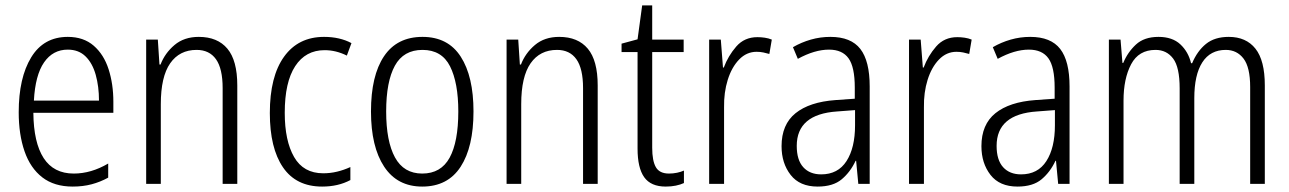

<svg xmlns="http://www.w3.org/2000/svg" viewBox="-20 -678 4755 708"><path d="M230 -542Q288 -542 325.5 -509.5Q363 -477 380.5 -422.5Q398 -368 398 -303V-262H103Q104 -152 141 -95Q178 -38 252 -38Q316 -38 379 -75V-23Q350 -7 318 1.5Q286 10 248 10Q180 10 136 -24Q92 -58 70.5 -120Q49 -182 49 -264Q49 -391 95 -466.5Q141 -542 230 -542ZM230 -495Q175 -495 142.5 -448Q110 -401 105 -307H345Q345 -359 333 -402Q321 -445 295.5 -470Q270 -495 230 -495Z M713 -542Q782 -542 818.5 -498.5Q855 -455 855 -363V0H801V-353Q801 -425 776.5 -459.5Q752 -494 705 -494Q642 -494 607.5 -444.5Q573 -395 573 -294V0H519V-532H562L568 -440H572Q588 -482 623.5 -512Q659 -542 713 -542Z M1168 10Q1072 10 1023.5 -61Q975 -132 975 -261Q975 -396 1027.5 -469Q1080 -542 1175 -542Q1233 -542 1276 -519L1259 -473Q1219 -493 1177 -493Q1107 -493 1068.5 -434Q1030 -375 1030 -262Q1030 -159 1064.5 -99Q1099 -39 1172 -39Q1198 -39 1223 -45Q1248 -51 1272 -62V-14Q1227 10 1168 10Z M1726 -267Q1726 -136 1678.5 -63Q1631 10 1537 10Q1445 10 1396.5 -63.5Q1348 -137 1348 -267Q1348 -399 1396 -470.5Q1444 -542 1538 -542Q1632 -542 1679 -469Q1726 -396 1726 -267ZM1404 -267Q1404 -157 1436.5 -97.5Q1469 -38 1537 -38Q1606 -38 1638 -96.5Q1670 -155 1670 -267Q1670 -373 1639.5 -433.5Q1609 -494 1538 -494Q1468 -494 1436 -435.5Q1404 -377 1404 -267Z M2042 -542Q2111 -542 2147.5 -498.5Q2184 -455 2184 -363V0H2130V-353Q2130 -425 2105.5 -459.5Q2081 -494 2034 -494Q1971 -494 1936.5 -444.5Q1902 -395 1902 -294V0H1848V-532H1891L1897 -440H1901Q1917 -482 1952.5 -512Q1988 -542 2042 -542Z M2447 -38Q2462 -38 2476.5 -41Q2491 -44 2502 -49V-3Q2489 3 2472 6.5Q2455 10 2435 10Q2380 10 2355.5 -24.5Q2331 -59 2331 -130V-486H2272V-517L2331 -533L2348 -658H2385V-532H2501V-486H2385V-133Q2385 -85 2398.5 -61.5Q2412 -38 2447 -38Z M2773 -541Q2786 -541 2800 -539Q2814 -537 2826 -532L2817 -479Q2807 -482 2795 -484.5Q2783 -487 2770 -487Q2733 -487 2705.5 -458.5Q2678 -430 2663.5 -383.5Q2649 -337 2650 -282V0H2595V-532H2638L2646 -429H2649Q2665 -472 2695 -506.5Q2725 -541 2773 -541Z M3042 -542Q3118 -542 3152.5 -497.5Q3187 -453 3187 -359V0H3145L3137 -85H3135Q3116 -44 3084 -17Q3052 10 2995 10Q2929 10 2895.5 -33Q2862 -76 2862 -139Q2862 -219 2913.5 -260.5Q2965 -302 3061 -309L3132 -314V-355Q3132 -431 3109 -463Q3086 -495 3037 -495Q2984 -495 2922 -461L2904 -504Q2935 -522 2970 -532Q3005 -542 3042 -542ZM3067 -267Q2918 -257 2918 -140Q2918 -88 2942 -61.5Q2966 -35 3008 -35Q3070 -35 3101.5 -84Q3133 -133 3133 -216V-272Z M3510 -541Q3523 -541 3537 -539Q3551 -537 3563 -532L3554 -479Q3544 -482 3532 -484.5Q3520 -487 3507 -487Q3470 -487 3442.5 -458.5Q3415 -430 3400.5 -383.5Q3386 -337 3387 -282V0H3332V-532H3375L3383 -429H3386Q3402 -472 3432 -506.5Q3462 -541 3510 -541Z M3779 -542Q3855 -542 3889.5 -497.5Q3924 -453 3924 -359V0H3882L3874 -85H3872Q3853 -44 3821 -17Q3789 10 3732 10Q3666 10 3632.5 -33Q3599 -76 3599 -139Q3599 -219 3650.5 -260.5Q3702 -302 3798 -309L3869 -314V-355Q3869 -431 3846 -463Q3823 -495 3774 -495Q3721 -495 3659 -461L3641 -504Q3672 -522 3707 -532Q3742 -542 3779 -542ZM3804 -267Q3655 -257 3655 -140Q3655 -88 3679 -61.5Q3703 -35 3745 -35Q3807 -35 3838.5 -84Q3870 -133 3870 -216V-272Z M4511 -542Q4575 -542 4609.5 -498.5Q4644 -455 4644 -363V0H4590V-357Q4590 -430 4565.5 -462Q4541 -494 4500 -494Q4443 -494 4413.5 -448Q4384 -402 4384 -316V0H4330V-352Q4330 -430 4306 -462Q4282 -494 4241 -494Q4179 -494 4151 -441Q4123 -388 4123 -307V0H4069V-532H4112L4119 -446H4122Q4138 -485 4168.5 -513.5Q4199 -542 4252 -542Q4303 -542 4332.5 -514.5Q4362 -487 4372 -445H4376Q4395 -490 4427 -516Q4459 -542 4511 -542Z"/></svg>

Font: Noto Sans Gurmukhi Condensed Light
Style: Regular
Weight: 300
Width: 3
Designer: Jelle Bosma - Monotype Design Team
Foundry: Monotype Imaging Inc.
Version: Version 2.004; ttfautohint (v1.8.4.7-5d5b)